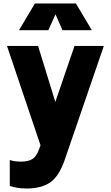

<svg xmlns="http://www.w3.org/2000/svg" viewBox="-20 -829 635 1100"><path d="M20 0ZM575 -566 350 89Q318 181 267.5 216Q217 251 132 251Q79 251 36 236V88Q66 97 100 97Q141 97 165 82.5Q189 68 204 26L212 3L20 -566H198L297 -245L407 -566ZM338 -656 298 -747 257 -656H89L180 -809H415L506 -656Z"/></svg>

Font: Biryani Heavy
Style: Regular
Weight: 900
Designer: Dan Reynolds and Mathieu Réguer
Foundry: Dan Reynolds and Mathieu Réguer
Version: Version 1.003; ttfautohint (v1.1) -l 5 -r 5 -G 72 -x 0 -D la